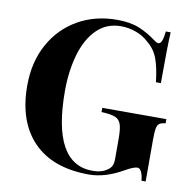

<svg xmlns="http://www.w3.org/2000/svg" viewBox="-81 -803 898 899"><g transform="rotate(10 367.5 -354.0)"><path d="M592.8 -657.2Q605 -647.9 612.8 -647.9Q623 -647.9 628.9 -662.4Q634.8 -676.8 638.2 -708H661.1Q657.2 -640.1 657.2 -465.8H633.8Q626 -534.2 610.6 -576.2Q595.2 -618.2 559.1 -647Q535.2 -669.9 500 -682.9Q464.8 -695.8 428.2 -695.8Q357.9 -695.8 311.5 -648.4Q265.1 -601.1 243.2 -522.9Q221.2 -444.8 221.2 -352.1Q221.2 -5.9 413.1 -5.9Q457 -5.9 483.9 -25.9Q497.1 -35.2 502.4 -47.1Q507.8 -59.1 507.8 -78.1V-175.8Q507.8 -223.1 500 -244.6Q492.2 -266.1 471.7 -274.2Q451.2 -282.2 407.2 -284.2V-304.2H711.9V-284.2Q691.9 -282.2 682.9 -276.1Q673.8 -270 670.4 -252.9Q667 -235.8 667 -198.2V0H647Q646 -21 638.4 -39.1Q630.9 -57.1 618.2 -57.1Q601.1 -57.1 564 -36.1Q477.1 14.2 399.9 14.2Q227.1 14.2 135 -80.3Q43 -174.8 43 -346.2Q43 -458 89.6 -543Q136.2 -627.9 218 -675Q299.8 -722.2 404.8 -722.2Q466.8 -722.2 509.3 -705.1Q551.8 -688 592.8 -657.2Z"/></g></svg>

Font: Neothic
Style: Regular
Weight: 400
Designer: Vasily Draigo aka Daymarius
Foundry: Vasily Draigo aka Daymarius
Version: Version 1.00 May 8, 2019, initial release